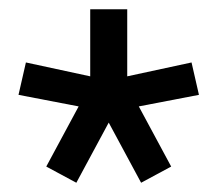

<svg xmlns="http://www.w3.org/2000/svg" viewBox="-20 -720 470 415"><path d="M215 -455 145 -325 80 -360 150 -490 20 -515 36 -585 175 -555V-700H255V-555L394 -585L410 -515L280 -490L350 -360L285 -325Z"/></svg>

Font: Cuprum
Style: Regular
Weight: 400
Designer: Jovanny Lemonad
Foundry: Jovanny Lemonad
Version: Version 1.002